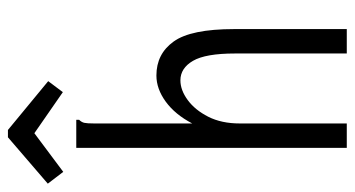

<svg xmlns="http://www.w3.org/2000/svg" viewBox="-252 -652 873 472"><g transform="rotate(-90 184.0 -416.5)"><path d="M56 -665H125V-658Q119 -652 117.5 -645Q116 -638 116 -621V-380Q138 -422 169.5 -445Q201 -468 234 -468Q287 -468 317.5 -425.5Q348 -383 348 -277V0H288V-275Q288 -347 270 -378Q252 -409 222 -409Q198 -409 173.5 -391Q149 -373 132.5 -340.5Q116 -308 116 -263V0H56ZM-3 -697 -32 -735 82 -833H100L220 -734L193 -698L92 -768Z"/></g></svg>

Font: Inconsolata Condensed
Style: Regular
Weight: 400
Width: 3
Monospace: yes
Designer: Raph Levien, Cyreal, Brenton Simpson
Foundry: Raph Levien, Cyreal, Google
Version: Version 3.000; ttfautohint (v1.8.2.53-6de2)